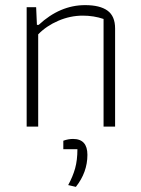

<svg xmlns="http://www.w3.org/2000/svg" viewBox="-20 -494 550 749"><path d="M84 -466H121L124 -397H131Q214 -474 312 -474Q370 -474 399.5 -452.5Q429 -431 429 -383V0H384V-420Q346 -433 303 -433Q254 -433 207.5 -413Q161 -393 129 -360V0H84ZM246 228Q264 195 273 163Q282 131 282 88H227V55Q246 48 265 48Q321 48 321 110Q321 178 276 235Z"/></svg>

Font: Athiti Light
Style: Regular
Weight: 300
Designer: CadsonDemak Team
Foundry: CadsonDemak
Version: Version 1.032